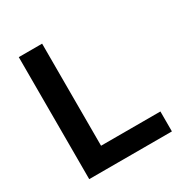

<svg xmlns="http://www.w3.org/2000/svg" viewBox="-173 -890 985 1026"><g transform="rotate(-30 319.5 -376.5)"><path d="M84 0V-752.9H228V-123H594.2V0Z"/></g></svg>

Font: Standard
Style: Bold
Weight: 400
Designer: Bryce Wilner
Version: Version 2.000;PS 2.0;hotconv 16.6.51;makeotf.lib2.5.65220 DE